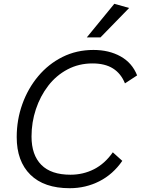

<svg xmlns="http://www.w3.org/2000/svg" viewBox="-20 -983 742 1011"><path d="M624 -136Q575 -65 503 -28.5Q431 8 347 8Q212 8 140 -63Q68 -134 68 -261Q68 -352 97.5 -434.5Q127 -517 181 -581.5Q235 -646 309 -683Q383 -720 472 -720Q554 -720 615 -686Q676 -652 702 -586L638 -544Q617 -596 575 -622.5Q533 -649 467 -649Q395 -649 335.5 -617.5Q276 -586 234 -531.5Q192 -477 169 -408Q146 -339 146 -264Q146 -167 197.5 -115Q249 -63 351 -63Q418 -63 475 -92Q532 -121 574 -181ZM437 -786 582 -963 660 -941 509 -786Z"/></svg>

Font: Livvic
Style: Italic
Weight: 400
Italic angle: -10°
Designer: Jacques Le Bailly, Baron von Fonthausen
Version: Version 1.001; ttfautohint (v1.8.2)